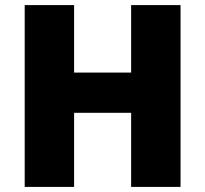

<svg xmlns="http://www.w3.org/2000/svg" viewBox="-20 -734 806 754"><path d="M689 0V-714H495V-449H271V-714H77V0H271V-291H495V0Z"/></svg>

Font: Noto Sans Kannada Black
Style: Regular
Weight: 900
Designer: Jelle Bosma - Monotype Design Team
Foundry: Monotype Imaging Inc.
Version: Version 2.005